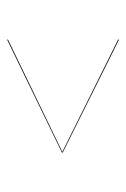

<svg xmlns="http://www.w3.org/2000/svg" viewBox="72 -599 352 536"><g transform="rotate(-90 248.0 -331.0)"><path d="M406 -485 92 -333 406 -177 405 -175 90 -332V-334L405 -487Z"/></g></svg>

Font: FiraGO Two
Style: Regular
Weight: 100
Designer: bBox Type
Foundry: bBox Type GmbH
Version: Version 1.001